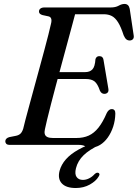

<svg xmlns="http://www.w3.org/2000/svg" viewBox="-20 -738 702 978"><path d="M233.5 -370.7H414.3Q437.3 -370.7 450.6 -384.4Q463.8 -398 466.3 -437.1Q468.8 -444.7 473.8 -448.4Q478.7 -452 485.4 -452Q495.4 -452 500.8 -447Q506.1 -441.9 507.2 -433.2L531.8 -287.1Q534.4 -273.3 528.5 -266.8Q522.5 -260.4 513 -259.9Q504.4 -259.6 498.6 -263.8Q492.8 -268.1 489.1 -275.7Q477.2 -311 461.6 -323.3Q446 -335.6 416.9 -335.6H222.8ZM381.8 0H30.6Q17.3 0 12.1 -5.4Q7 -10.7 7 -18.4Q7 -26 12.7 -31.7Q18.5 -37.3 27.7 -39.6L61.6 -46.3Q76 -49.4 84.2 -57.2Q92.5 -65 98.1 -81.9Q101.5 -97.2 109.8 -128.7Q118.2 -160.2 129.6 -202.3Q141 -244.3 154.1 -292.3Q167.3 -340.2 180.4 -388.7Q193.6 -437.3 205.6 -481.7Q217.6 -526.1 226.4 -561.1Q235.3 -596.2 239.7 -616.6Q244 -633.6 240.7 -642.9Q237.5 -652.3 227.2 -654.6L196.6 -661.2Q188.9 -663.4 183.7 -667.6Q178.6 -671.9 178.6 -679.2Q178.6 -688.7 185.8 -694.3Q193.1 -700 206.5 -700H543.5Q568.4 -700 584.3 -708.9Q600.1 -717.9 614.2 -717.9Q635.7 -717.9 640.7 -693.3L660.6 -560.2Q663.3 -547.2 658.3 -540.1Q653.2 -533 643.5 -532Q632.2 -531 624.4 -536.9Q616.5 -542.8 609.9 -558.1Q595.9 -601.5 581.3 -624.6Q566.7 -647.7 549.2 -656.6Q531.7 -665.5 508.5 -665.5H362.5Q355.2 -637.8 344.1 -596.7Q332.9 -555.7 319.7 -506.5Q306.4 -457.3 292.2 -404.8Q277.9 -352.2 264.3 -301.3Q250.7 -250.4 239.3 -206Q227.9 -161.6 219.9 -128.5Q211.8 -95.4 208.7 -79.1Q205.4 -64.9 208.2 -55Q211 -45 221.2 -40.1Q231.3 -35.1 249.4 -35.1H369.3Q404.7 -35.1 432 -47.4Q459.2 -59.7 481.6 -87.8Q503.9 -115.8 524 -162.8Q534.3 -182.3 549 -182.3Q567.9 -182.3 567.5 -159Q566.7 -124.1 556.5 -92.9Q546.2 -61.6 529.1 -37.6Q512 -13.6 489.7 0.1Q467.4 13.8 442.5 13.8Q427.3 13.8 414.2 6.9Q401.1 0 381.8 0ZM481.5 -18.3 486.8 0.2Q435.1 24.3 405.9 52.7Q376.6 81.1 367 118.7Q359.6 148.5 370.1 163.4Q380.5 178.4 402.4 178.4Q417.9 178.4 433.5 170.7Q449 163.1 461 149.8Q466.4 144.8 470.8 142.8Q475.2 140.9 480.2 142.2Q484.7 143.2 486.4 148.3Q488 153.4 481.9 162.2Q468.8 184.4 437.5 202.1Q406.1 219.7 366 219.7Q316.5 219.7 294.7 196Q272.9 172.3 283.6 131.6Q292.1 100.4 315.6 73.6Q339.1 46.8 380.2 23.8Q421.3 0.8 481.5 -18.3Z"/></svg>

Font: Fraunces
Style: Italic
Weight: 900
Italic angle: -16°
Version: Version 1.000;[0bf87f6ff]